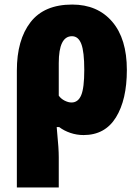

<svg xmlns="http://www.w3.org/2000/svg" viewBox="-20 -583 611 843"><path d="M347 10Q317 10 289 0.5Q261 -9 240 -25H229L231 -1Q238 69 238 107V240H54V-273Q54 -408 114 -485.5Q174 -563 297 -563Q408 -563 472.5 -488Q537 -413 537 -276Q537 -145 489 -67.5Q441 10 347 10ZM238 -306V-163Q248 -149 264 -141Q280 -133 294 -133Q323 -133 336.5 -165Q350 -197 350 -276Q350 -356 337 -390Q324 -424 296 -424Q238 -424 238 -306Z"/></svg>

Font: Noto Sans Display Black Narrow
Style: Regular
Weight: 900
Width: 4
Designer: Monotype Design team
Foundry: Monotype Imaging Inc.
Version: Version 1.000